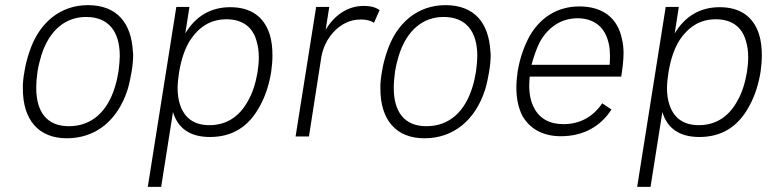

<svg xmlns="http://www.w3.org/2000/svg" viewBox="-20 -531 3014 747"><path d="M240 7C354 7 438 -64 476 -181C483 -203 488 -229 492 -252C496 -275 498 -299 498 -316C498 -321 498 -326 497 -330C491 -443 434 -511 322 -511C215 -511 131 -443 94 -328C86 -305 79 -278 75 -252C71 -230 68 -205 69 -185C69 -66 129 7 240 7ZM248 -40C162 -40 121 -96 121 -189C121 -209 123 -231 126 -253C130 -278 137 -303 141 -316C172 -414 235 -465 315 -465C403 -465 446 -408 446 -313C446 -299 444 -275 441 -253C438 -234 433 -211 427 -192C398 -97 337 -40 248 -40Z M1029 -398C1007 -466 956 -503 876 -503C800 -503 741 -468 701 -401L717 -504H666L555 196H607L653 -95C672 -32 719 2 797 2C885 2 949 -39 992 -120C1014 -160 1028 -207 1035 -251C1038 -273 1040 -294 1040 -315C1040 -345 1037 -373 1029 -398ZM944 -137C909 -73 856 -44 795 -44C735 -44 698 -72 681 -122C674 -142 671 -165 671 -188C671 -209 674 -230 677 -251C685 -298 698 -340 720 -375C754 -426 799 -456 861 -456C923 -456 963 -426 978 -372C984 -353 987 -331 987 -307C987 -289 985 -270 982 -250C975 -209 963 -169 944 -137Z M1395 -508C1332 -508 1280 -471 1247 -415L1261 -504H1210L1130 0H1182L1230 -308C1243 -387 1306 -454 1379 -455C1405 -456 1424 -450 1435 -442L1457 -492C1443 -501 1426 -508 1395 -508Z M1631 7C1745 7 1829 -64 1867 -181C1874 -203 1879 -229 1883 -252C1887 -275 1889 -299 1889 -316C1889 -321 1889 -326 1888 -330C1882 -443 1825 -511 1713 -511C1606 -511 1522 -443 1485 -328C1477 -305 1470 -278 1466 -252C1462 -230 1459 -205 1460 -185C1460 -66 1520 7 1631 7ZM1639 -40C1553 -40 1512 -96 1512 -189C1512 -209 1514 -231 1517 -253C1521 -278 1528 -303 1532 -316C1563 -414 1626 -465 1706 -465C1794 -465 1837 -408 1837 -313C1837 -299 1835 -275 1832 -253C1829 -234 1824 -211 1818 -192C1789 -97 1728 -40 1639 -40Z M2172 -48C2118 -48 2079 -70 2058 -111C2045 -135 2039 -165 2039 -198C2039 -209 2040 -221 2041 -233H2397C2402 -265 2406 -296 2406 -325C2406 -344 2404 -362 2400 -378C2384 -460 2326 -506 2234 -506C2151 -506 2085 -465 2043 -395C2020 -355 2002 -303 1994 -253C1991 -231 1989 -210 1989 -190C1989 -150 1996 -113 2012 -81C2041 -30 2092 -1 2162 -1C2248 -1 2316 -38 2359 -105L2323 -129C2287 -76 2236 -48 2172 -48ZM2081 -369C2114 -427 2165 -460 2228 -460C2294 -459 2334 -424 2348 -363C2352 -348 2353 -331 2353 -313C2353 -302 2353 -291 2352 -279H2048C2056 -310 2069 -346 2081 -369Z M2933 -398C2911 -466 2860 -503 2780 -503C2704 -503 2645 -468 2605 -401L2621 -504H2570L2459 196H2511L2557 -95C2576 -32 2623 2 2701 2C2789 2 2853 -39 2896 -120C2918 -160 2932 -207 2939 -251C2942 -273 2944 -294 2944 -315C2944 -345 2941 -373 2933 -398ZM2848 -137C2813 -73 2760 -44 2699 -44C2639 -44 2602 -72 2585 -122C2578 -142 2575 -165 2575 -188C2575 -209 2578 -230 2581 -251C2589 -298 2602 -340 2624 -375C2658 -426 2703 -456 2765 -456C2827 -456 2867 -426 2882 -372C2888 -353 2891 -331 2891 -307C2891 -289 2889 -270 2886 -250C2879 -209 2867 -169 2848 -137Z"/></svg>

Font: Arthouse Owned Light
Style: Italic
Weight: 300
Italic angle: -10°
Designer: Jeremy Tribby
Foundry: Tribby Type
Version: Version 1.000;PS 001.000;hotconv 1.0.88;makeotf.lib2.5.64775